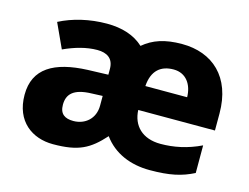

<svg xmlns="http://www.w3.org/2000/svg" viewBox="-82 -694 1090 839"><g transform="rotate(15 462.5 -275.0)"><path d="M647 -559C569 -559 517 -541 473 -504C432 -542 376 -560 307 -560C229 -560 154 -542 94 -511L145 -400C195 -423 247 -438 296 -438C339 -438 370 -420 370 -372V-346L278 -343C127 -337 39 -286 39 -167C39 -46 121 10 214 10C330 10 378 -17 441 -87C489 -21 565 10 652 10C742 10 795 -2 850 -30V-155C788 -125 727 -113 668 -113C585 -113 539 -161 536 -231H883V-308C883 -473 785 -559 647 -559ZM640 -442C697 -442 727 -397 728 -340H539C544 -412 583 -442 640 -442ZM322 -248 370 -250V-206C370 -147 327 -111 274 -111C236 -111 212 -126 212 -168C212 -215 238 -246 322 -248Z"/></g></svg>

Font: Noto Sans Ethiopic ExtraBold
Style: Regular
Weight: 800
Designer: Monotype Design Team
Foundry: Monotype Imaging Inc.
Version: Version 2.102